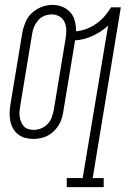

<svg xmlns="http://www.w3.org/2000/svg" viewBox="-20 -560 540 785"><path d="M253 205V168H318L422 -455Q393 -429 358 -413Q323 -397 287 -395L239 -105Q237 -90 232.5 -75.5Q228 -61 219.5 -47.5Q211 -34 199.5 -23Q188 -12 174.5 -5Q161 2 146 5Q131 8 117 8H116Q99 8 82.5 3.5Q66 -1 53.5 -11Q41 -21 33 -35.5Q25 -50 22 -66.5Q19 -83 19.5 -100.5Q20 -118 23 -135L71 -425Q75 -447 84 -469Q93 -491 110.5 -507Q128 -523 150 -531.5Q172 -540 194 -540Q216 -540 235.5 -532Q255 -524 268 -509Q281 -494 286 -473.5Q291 -453 291 -432Q313 -434 334 -442Q355 -450 373.5 -463Q392 -476 407 -493Q422 -510 434 -530H474L359 168H404V205ZM117 -29Q133 -29 148 -35Q163 -41 174.5 -53Q186 -65 191.5 -80Q197 -95 200 -111L248 -401Q251 -418 251 -435.5Q251 -453 244.5 -468.5Q238 -484 223.5 -492.5Q209 -501 192 -501Q176 -501 161 -495Q146 -489 135.5 -476.5Q125 -464 119 -449.5Q113 -435 111 -419L63 -129Q61 -118 60 -106.5Q59 -95 60.5 -83.5Q62 -72 66 -62Q70 -52 77 -44Q84 -36 95 -32.5Q106 -29 117 -29Z"/></svg>

Font: Iosevka Slab XLtObl
Style: Regular
Weight: 200
Italic angle: -9°
Monospace: yes
Designer: Belleve Invis
Foundry: Belleve Invis
Version: Version 11.1.1; ttfautohint (v1.8.3)